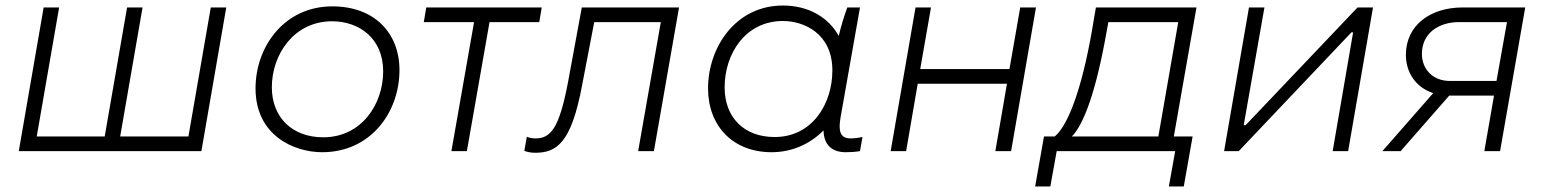

<svg xmlns="http://www.w3.org/2000/svg" viewBox="-20 -547 5587 695"><path d="M662 -53H415L496 -520H440L359 -53H113L194 -520H138L48 0H709L799 -520H743Z M1146 4C1323 4 1426 -142 1426 -293C1426 -428 1335 -524 1183 -524C1009 -524 905 -378 905 -227C905 -56 1045 4 1146 4ZM1150 -50C1037 -50 964 -123 964 -231C964 -351 1045 -470 1182 -470C1279 -470 1367 -409 1367 -289C1367 -169 1288 -50 1150 -50Z M1514 -467H1696L1614 0H1670L1752 -467H1932L1941 -520H1523Z M1917 6C1995 6 2048 -29 2087 -238L2131 -467H2372L2290 0H2347L2438 -520H2086L2036 -249C2004 -81 1973 -46 1918 -46C1907 -46 1896 -48 1887 -52L1878 -1C1888 3 1901 6 1917 6Z M3041 4C3060 4 3075 3 3093 0L3102 -51C3087 -48 3074 -46 3059 -46C3020 -46 3014 -74 3023 -124L3093 -520H3047C3035 -487 3024 -451 3016 -417C2979 -484 2907 -527 2814 -527C2643 -527 2543 -376 2543 -227C2543 -91 2633 4 2773 4C2844 4 2911 -24 2961 -75C2962 -23 2991 4 3041 4ZM2814 -471C2890 -471 2993 -426 2993 -292C2993 -172 2921 -51 2784 -51C2673 -51 2603 -122 2603 -231C2603 -352 2678 -471 2814 -471Z M3673 -520 3634 -297H3311L3350 -520H3294L3204 0H3260L3302 -244H3625L3583 0H3640L3730 -520Z M3727 128H3782L3805 0H4234L4211 128H4265L4297 -53H4229L4311 -520H3947L3940 -480C3904 -253 3852 -98 3798 -53H3759ZM3860 -53C3904 -98 3948 -219 3986 -434L3992 -467H4245L4173 -53Z M4411 0H4464L4872 -430H4878L4804 0H4860L4950 -520H4894L4489 -94H4482L4557 -520H4501Z M5353 0H5410L5501 -520H5274C5159 -520 5069 -457 5069 -348C5069 -287 5103 -231 5168 -210L4984 0H5050L5226 -201H5229H5388ZM5127 -352C5127 -425 5185 -467 5262 -467H5435L5397 -254H5228C5166 -254 5127 -297 5127 -352Z"/></svg>

Font: Fixel Display 20240404 Light
Style: Italic
Weight: 300
Italic angle: -10°
Designer: AlfaBravo + MacPaw
Foundry: Kyrylo Tkachov, Marchela Mozhyna, Serhii Makarenko, Maria Weinstein, Zakhar Kryvoshyya
Version: Version 1.211;Glyphs 3.2 (3225)